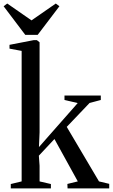

<svg xmlns="http://www.w3.org/2000/svg" viewBox="-50 -1040 623 1060"><path d="M9.5 0V-24L69.5 -38.5V-759L2.5 -771.5V-792.5L136.5 -818.5H153.5L168.5 -806.5V-309.5L165 -228L379 -471L306 -488V-512.5H506.5V-488L444.5 -471.5L318.5 -339.5L496.5 -38.5L553 -25V0H323L322 -24.5L379.5 -38.5L250.5 -272.5L164.5 -180.5L168.5 -125V-38.5L231 -24V0ZM89.5 -847.5 -30 -1005.5 -10 -1020.5 124 -927.5 258 -1020.5 278 -1005.5 158 -847.5Z"/></svg>

Font: Merriweather 120pt
Style: Regular
Weight: 400
Version: Version 2.100